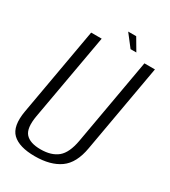

<svg xmlns="http://www.w3.org/2000/svg" viewBox="-190 -866 854 965"><g transform="rotate(30 237.0 -383.0)"><path d="M169 5Q78.5 5 38.2 -33.5Q-2 -72 14.5 -166L104.5 -675H165.5L76.5 -174.5Q63 -98.5 89 -69Q115 -39.5 177 -39.5Q239.5 -39.5 275.5 -69Q311.5 -98.5 325 -174.5L413.5 -675H474.5L384.5 -166Q368.5 -72 314.2 -33.5Q260 5 169 5ZM317.5 -702 263 -772.5H309.5L351 -702Z"/></g></svg>

Font: Anybody Light
Style: Italic
Weight: 300
Italic angle: -10°
Designer: Tyler Finck
Foundry: Etcetera Type Company
Version: Version 1.010; ttfautohint (v1.8.3) -l 8 -r 50 -G 200 -x 14 